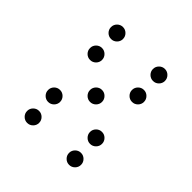

<svg xmlns="http://www.w3.org/2000/svg" viewBox="-169 -784 885 885"><g transform="rotate(45 273.5 -341.5)"><path d="M175.8 -615.2Q175.8 -599.1 164.3 -587.6Q152.8 -576.2 136.7 -576.2Q120.6 -576.2 109.1 -587.6Q97.7 -599.1 97.7 -615.2Q97.7 -631.3 109.1 -642.8Q120.6 -654.3 136.7 -654.3Q152.8 -654.3 164.3 -642.8Q175.8 -631.3 175.8 -615.2ZM449.2 -615.2Q449.2 -599.1 437.7 -587.6Q426.3 -576.2 410.2 -576.2Q394 -576.2 382.6 -587.6Q371.1 -599.1 371.1 -615.2Q371.1 -631.3 382.6 -642.8Q394 -654.3 410.2 -654.3Q426.3 -654.3 437.7 -642.8Q449.2 -631.3 449.2 -615.2ZM175.8 -478.5Q175.8 -462.4 164.3 -450.9Q152.8 -439.5 136.7 -439.5Q120.6 -439.5 109.1 -450.9Q97.7 -462.4 97.7 -478.5Q97.7 -494.6 109.1 -506.1Q120.6 -517.6 136.7 -517.6Q152.8 -517.6 164.3 -506.1Q175.8 -494.6 175.8 -478.5ZM449.2 -478.5Q449.2 -462.4 437.7 -450.9Q426.3 -439.5 410.2 -439.5Q394 -439.5 382.6 -450.9Q371.1 -462.4 371.1 -478.5Q371.1 -494.6 382.6 -506.1Q394 -517.6 410.2 -517.6Q426.3 -517.6 437.7 -506.1Q449.2 -494.6 449.2 -478.5ZM312.5 -341.8Q312.5 -325.7 301 -314.2Q289.6 -302.7 273.4 -302.7Q257.3 -302.7 245.8 -314.2Q234.4 -325.7 234.4 -341.8Q234.4 -357.9 245.8 -369.4Q257.3 -380.9 273.4 -380.9Q289.6 -380.9 301 -369.4Q312.5 -357.9 312.5 -341.8ZM175.8 -205.1Q175.8 -189 164.3 -177.5Q152.8 -166 136.7 -166Q120.6 -166 109.1 -177.5Q97.7 -189 97.7 -205.1Q97.7 -221.2 109.1 -232.7Q120.6 -244.1 136.7 -244.1Q152.8 -244.1 164.3 -232.7Q175.8 -221.2 175.8 -205.1ZM449.2 -205.1Q449.2 -189 437.7 -177.5Q426.3 -166 410.2 -166Q394 -166 382.6 -177.5Q371.1 -189 371.1 -205.1Q371.1 -221.2 382.6 -232.7Q394 -244.1 410.2 -244.1Q426.3 -244.1 437.7 -232.7Q449.2 -221.2 449.2 -205.1ZM175.8 -68.4Q175.8 -52.2 164.3 -40.8Q152.8 -29.3 136.7 -29.3Q120.6 -29.3 109.1 -40.8Q97.7 -52.2 97.7 -68.4Q97.7 -84.5 109.1 -95.9Q120.6 -107.4 136.7 -107.4Q152.8 -107.4 164.3 -95.9Q175.8 -84.5 175.8 -68.4ZM449.2 -68.4Q449.2 -52.2 437.7 -40.8Q426.3 -29.3 410.2 -29.3Q394 -29.3 382.6 -40.8Q371.1 -52.2 371.1 -68.4Q371.1 -84.5 382.6 -95.9Q394 -107.4 410.2 -107.4Q426.3 -107.4 437.7 -95.9Q449.2 -84.5 449.2 -68.4Z"/></g></svg>

Font: DatDot Light
Style: Regular
Weight: 300
Designer: GGBot
Version: 1.00